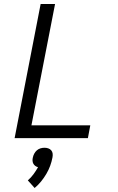

<svg xmlns="http://www.w3.org/2000/svg" viewBox="-20 -690 590 959"><path d="M53 0 183 -670H255L137 -64H431L419 0ZM153 249 119 211Q135 197 147.5 180Q160 163 170 145Q162 143 156 138.5Q150 134 146.5 127.5Q143 121 142.5 113Q142 105 144 97Q146 87 151 77.5Q156 68 164 61Q172 54 182 51Q192 48 202 48Q212 48 221 51Q230 54 236 61Q242 68 243 77.5Q244 87 242 97Q238 118 230.5 138.5Q223 159 211.5 178.5Q200 198 185.5 216Q171 234 153 249Z"/></svg>

Font: Lode
Style: Italic
Weight: 400
Italic angle: -11°
Monospace: yes
Designer: Belleve Invis
Foundry: Belleve Invis
Version: Version 29.2.0; ttfautohint (v1.8.3)